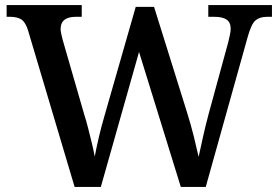

<svg xmlns="http://www.w3.org/2000/svg" viewBox="-20 -734 1094 754"><path d="M90 -615Q80 -647 64 -657.5Q48 -668 19 -668H6V-714H301V-668H278Q218 -668 218 -620Q218 -612 220.5 -601Q223 -590 226 -578L310 -287Q319 -259 326.5 -229Q334 -199 341 -170.5Q348 -142 352 -119Q359 -156 368.5 -196.5Q378 -237 390 -278L513 -707H585L715 -291Q730 -243 741.5 -196.5Q753 -150 760 -118Q768 -154 777.5 -197.5Q787 -241 800 -289L876 -567Q879 -579 882.5 -595.5Q886 -612 886 -620Q886 -646 870 -657Q854 -668 821 -668H798V-714H1048V-668H1029Q1000 -668 983.5 -654Q967 -640 953 -590L788 0H690L526 -530L376 0H273Z"/></svg>

Font: Noto Naskh Arabic Medium
Style: Regular
Weight: 500
Designer: Monotype Design Team, David Williams, Mohamad Dakak and Nizar Qandah
Foundry: Monotype Imaging Inc.
Version: Version 2.016